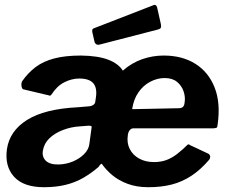

<svg xmlns="http://www.w3.org/2000/svg" viewBox="-20 -772 958 802"><path d="M537 -236Q529 -236 522.5 -229Q516 -222 514 -208Q509 -175 522 -149.5Q535 -124 561.5 -109.5Q588 -95 623 -95Q652 -95 675 -103.5Q698 -112 720 -129Q742 -146 764 -168Q769 -170 771.5 -167.5Q774 -165 782 -162L848 -131Q854 -129 857 -122Q860 -115 854 -105Q817 -62 778.5 -37Q740 -12 696.5 -1Q653 10 600 10Q551 10 513.5 -4Q476 -18 449.5 -40Q423 -62 405 -88Q402 -88 398 -83.5Q394 -79 392 -75Q362 -49 328.5 -29.5Q295 -10 254.5 0Q214 10 164 10Q78 10 38.5 -34Q-1 -78 9 -149Q20 -225 93 -271Q166 -317 305 -324L353 -328Q360 -328 368.5 -333Q377 -338 378 -347L381 -368Q386 -406 369 -425Q352 -444 311 -444Q280 -444 249 -428.5Q218 -413 195 -377Q190 -371 187 -372.5Q184 -374 174 -376L77 -399Q72 -401 70 -411.5Q68 -422 72 -432Q97 -468 129 -492Q161 -516 207 -528Q253 -540 318 -540Q390 -539 432.5 -522.5Q475 -506 493 -477Q531 -510 574.5 -525Q618 -540 664 -540Q741 -540 796 -505.5Q851 -471 876.5 -406.5Q902 -342 889 -251Q888 -242 886 -239.5Q884 -237 872 -236H537ZM668 -446Q637 -446 607.5 -430.5Q578 -415 558 -386Q538 -357 532 -316L728 -320Q738 -320 744 -325.5Q750 -331 751 -343Q755 -366 747 -390Q739 -414 719.5 -430Q700 -446 668 -446ZM362 -235Q364 -243 361.5 -245Q359 -247 350 -247L312 -244Q277 -242 243 -229Q209 -216 186.5 -194.5Q164 -173 159 -142Q155 -116 172 -100Q189 -84 226 -85Q257 -86 284.5 -97.5Q312 -109 331 -128Q350 -147 353 -169L362 -235ZM637 -738 652 -671Q654 -662 652 -656.5Q650 -651 637 -648L397 -586Q387 -583 381 -588Q375 -593 374 -601L366 -636Q363 -650 370 -653L620 -750Q625 -753 630 -750.5Q635 -748 637 -738Z"/></svg>

Font: Libre Franklin
Style: Bold Italic
Weight: 700
Italic angle: -8°
Designer: Pablo Impallari, Rodrigo Fuenzalida, Nhung Nguyen
Foundry: Impallari Type
Version: Version 3.000